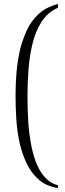

<svg xmlns="http://www.w3.org/2000/svg" viewBox="-20 -758 326 964"><path d="M271 172V186Q211 177 172.5 142Q134 107 112 58.5Q90 10 79 -38Q66 -98 62 -158.5Q58 -219 58 -280Q58 -338 63 -396Q68 -454 81 -510Q93 -558 114 -604.5Q135 -651 172.5 -686.5Q210 -722 271 -738V-719Q218 -696 187 -646Q156 -596 141.5 -532Q127 -468 122.5 -400.5Q118 -333 118 -274Q118 -210 122 -145.5Q126 -81 139 -18Q144 6 153 35Q162 64 177.5 92.5Q193 121 216 142.5Q239 164 271 172Z"/></svg>

Font: Aref Ruqaa Ink
Style: Bold
Weight: 700
Designer: Abdullah Aref
Version: Version 1.005